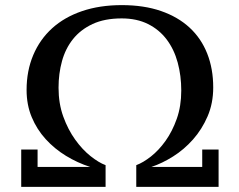

<svg xmlns="http://www.w3.org/2000/svg" viewBox="-20 -731 935 751"><path d="M63 0V-146H127V-78H333Q283 -94 238 -121.5Q193 -149 158.5 -187Q124 -225 104 -273Q84 -321 84 -379Q84 -454 110 -515.5Q136 -577 184 -620.5Q232 -664 301 -687.5Q370 -711 456 -711Q543 -711 609.5 -688Q676 -665 721.5 -623Q767 -581 790.5 -521.5Q814 -462 814 -389Q814 -327 792 -276Q770 -225 735 -185.5Q700 -146 657 -119Q614 -92 572 -78H771V-146H835V0H513V-85Q540 -95 570.5 -119Q601 -143 627.5 -180Q654 -217 671.5 -266.5Q689 -316 689 -377Q689 -435 675 -486.5Q661 -538 632 -576.5Q603 -615 559 -637Q515 -659 456 -659Q389 -659 342 -637Q295 -615 265.5 -578Q236 -541 222.5 -492Q209 -443 209 -388Q209 -326 227.5 -275Q246 -224 274 -185Q302 -146 334 -120.5Q366 -95 393 -85V0Z"/></svg>

Font: PT Serif Caption
Style: Regular
Weight: 400
Designer: A.Korolkova, O.Umpeleva, V.Yefimov
Foundry: ParaType Ltd
Version: Version 1.000W OFL